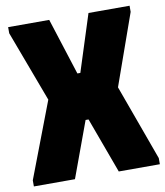

<svg xmlns="http://www.w3.org/2000/svg" viewBox="-80 -766 718 833"><g transform="rotate(-10 279.5 -350.0)"><path d="M2 0V-27L129 -360L12 -673V-700H193L273 -450H286L366 -700H547V-673L436 -360L557 -27V0H376L286 -245H273L183 0Z"/></g></svg>

Font: Phudu Light ExtraBold
Style: Regular
Weight: 800
Version: Version 1.005;gftools[0.9.23]